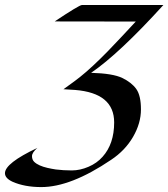

<svg xmlns="http://www.w3.org/2000/svg" viewBox="-45 -552 681 777"><path d="M176.3 -465.3Q275.9 -531.7 286.6 -531.7H616.2Q437.5 -335 323.7 -257.3Q412.1 -254.9 450.2 -236.3Q488.3 -217.8 506.8 -191.4Q525.4 -165 525.4 -109.1Q525.4 -53.2 493.4 2Q461.4 57.1 404.8 94.7Q241.7 205.1 122.1 205.1Q54.7 205.1 5.9 183.6Q-24.9 169.4 -24.9 148.9Q-24.9 108.4 106.4 46.4Q84.5 65.4 84.5 79.8Q84.5 94.2 93.3 102.8Q102.1 111.3 116 117.4Q129.9 123.5 147 127.4Q164.1 131.3 180.7 133.8Q211.9 137.7 245.4 137.7Q278.8 137.7 313 123Q347.2 108.4 370.1 82.5Q417 30.3 417 -56.6Q417 -175.3 258.8 -188Q234.9 -189.9 211.9 -190.9Q226.6 -202.1 241.5 -212.4Q256.3 -222.7 279.5 -241Q302.7 -259.3 332.8 -287.4Q362.8 -315.4 391.6 -345Q420.4 -374.5 448.5 -404.8Q476.6 -435.1 504.4 -464.8Z"/></svg>

Font: Fondamento
Style: Italic
Weight: 400
Italic angle: -12°
Version: Version 1.000